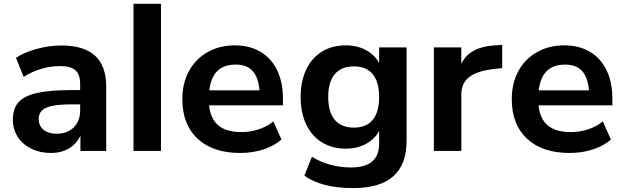

<svg xmlns="http://www.w3.org/2000/svg" viewBox="-20 -786 3262 1000"><path d="M46.9 -162.8Q46.9 -219.5 76 -252.9Q105.2 -286.4 171.8 -301.6Q238.3 -316.9 353.3 -316.9H415.3V-242.4H354.2Q290 -242.4 252.6 -234.6Q215.1 -226.8 198.4 -210.4Q181.6 -194.1 181.6 -166Q181.6 -130.6 206.9 -110Q232.2 -89.4 275.1 -89.4Q311.3 -89.4 339.2 -104.2Q367.2 -119.1 382.3 -146.6Q397.5 -174.1 397.5 -209.2V-349.1Q397.5 -397.9 373 -419.8Q348.6 -441.7 292.7 -441.7Q242.9 -441.7 195.1 -427.5Q147.2 -413.3 103 -385.7L63.2 -484.9Q105.2 -513.2 170.7 -531.1Q236.1 -549.1 299.3 -549.1Q417.2 -549.1 475.2 -495.8Q533.2 -442.6 533.2 -333.7V0H398.9V-111.6H409.2Q396.7 -54.9 352.9 -22.1Q309.1 10.7 244.9 10.7Q188 10.7 142.7 -11.6Q97.4 -33.9 72.1 -73.6Q46.9 -113.3 46.9 -162.8Z M675.3 -766.1H818.4V0H675.3Z M929.7 -269.5Q929.7 -352.1 964.1 -415.6Q998.5 -479.2 1061 -514.5Q1123.5 -549.8 1203.6 -549.8Q1279.5 -549.8 1336.3 -516.4Q1393.1 -482.9 1423.3 -420.3Q1453.6 -357.7 1453.6 -273.4V-237.3H1047.6V-315.4H1350.1L1334 -274.2Q1333.3 -365.2 1303 -407.5Q1272.7 -449.7 1207.8 -449.7Q1137 -449.7 1102.2 -405.2Q1067.4 -360.6 1067.4 -269.3Q1067.4 -182.6 1109 -140.4Q1150.6 -98.1 1235.8 -98.1Q1284.4 -98.1 1328.1 -112.7Q1371.8 -127.2 1403.8 -153.6L1446 -59.3Q1408.9 -26.4 1352.4 -7.8Q1295.9 10.7 1231 10.7Q1089.1 10.7 1009.4 -63.2Q929.7 -137.2 929.7 -269.5Z M1565.2 128.4 1605 30.5Q1646.2 56.9 1699.1 71.5Q1752 86.2 1808.3 86.2Q1881.3 86.2 1918 55.3Q1954.6 24.4 1954.6 -37.6V-129.4H1965.3Q1948 -75.4 1898.2 -43.6Q1848.4 -11.7 1781.2 -11.7Q1710 -11.7 1656.6 -44.6Q1603.3 -77.4 1574.6 -138.3Q1545.9 -199.2 1545.9 -280.8Q1545.9 -362.3 1574.6 -423.2Q1603.3 -484.1 1656.6 -517Q1710 -549.8 1781.2 -549.8Q1848.4 -549.8 1898.2 -517.9Q1948 -486.1 1965.3 -431.9L1954.6 -434.1V-539.1H2097.7V-53.7Q2097.7 70.6 2028.6 132.1Q1959.5 193.6 1819.3 193.6Q1736.6 193.6 1672.2 177Q1607.9 160.4 1565.2 128.4ZM1954.6 -280.8Q1954.6 -359.1 1921.3 -399.7Q1887.9 -440.2 1823.5 -440.2Q1757.6 -440.2 1723.5 -399.7Q1689.5 -359.1 1689.5 -280.8Q1689.5 -202.4 1723.5 -161.9Q1757.6 -121.3 1823.5 -121.3Q1887.9 -121.3 1921.3 -161.9Q1954.6 -202.4 1954.6 -280.8Z M2239.7 -539.1H2382.6V-410.4H2368.7Q2382.3 -475.1 2427.4 -509Q2472.4 -543 2549.8 -549.1L2595.7 -552.5V-431.2L2560.1 -427.5Q2467.5 -418 2425.2 -385.7Q2382.8 -353.5 2382.8 -294.2V0H2239.7Z M2645.5 -269.5Q2645.5 -352.1 2679.9 -415.6Q2714.4 -479.2 2776.9 -514.5Q2839.4 -549.8 2919.4 -549.8Q2995.4 -549.8 3052.1 -516.4Q3108.9 -482.9 3139.2 -420.3Q3169.4 -357.7 3169.4 -273.4V-237.3H2763.4V-315.4H3065.9L3049.8 -274.2Q3049.1 -365.2 3018.8 -407.5Q2988.5 -449.7 2923.6 -449.7Q2852.8 -449.7 2818 -405.2Q2783.2 -360.6 2783.2 -269.3Q2783.2 -182.6 2824.8 -140.4Q2866.5 -98.1 2951.7 -98.1Q3000.2 -98.1 3043.9 -112.7Q3087.6 -127.2 3119.6 -153.6L3161.9 -59.3Q3124.8 -26.4 3068.2 -7.8Q3011.7 10.7 2946.8 10.7Q2804.9 10.7 2725.2 -63.2Q2645.5 -137.2 2645.5 -269.5Z"/></svg>

Font: Min Sans VF VF
Style: Regular
Weight: 400
Designer: Jinseong-Kim, NotoSansCJK, Nunito
Foundry: Jinseong-Kim
Version: Version 1.420;Glyphs 3.1.2 (3151)